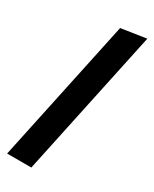

<svg xmlns="http://www.w3.org/2000/svg" viewBox="-192 -782 665 831"><g transform="rotate(30 140.5 -367.0)"><path d="M4 0 156 -715 281 -734 125 0Z"/></g></svg>

Font: Radio Canada Condensed SemiBold
Style: Italic
Weight: 600
Width: 3
Italic angle: -12°
Designer: Charles Daoud, Etienne Aubert Bonn, Alexandre Saumier Demers, Jacques Le Bailly
Foundry: Radio-Canada
Version: Version 2.104; ttfautohint (v1.8.4.7-5d5b);gftools[0.9.28.de